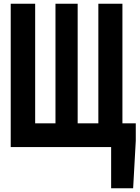

<svg xmlns="http://www.w3.org/2000/svg" viewBox="-20 -782 742 1021"><path d="M631 -126V-762H503V-126H393V-762H275V-126H167V-762H37V0H571V219H688L702 -33V-126Z"/></svg>

Font: Kawkab Mono
Style: Bold
Weight: 700
Monospace: yes
Designer: Abdullah Arif
Foundry: Abdullah Arif
Version: Version 1.000;PS 000.500;hotconv 1.0.88;makeotf.lib2.5.64775